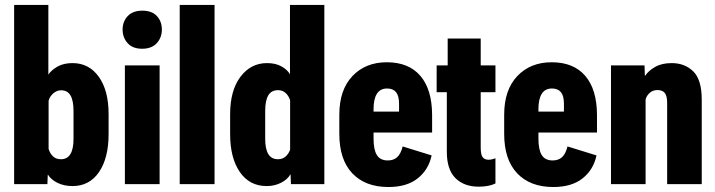

<svg xmlns="http://www.w3.org/2000/svg" viewBox="-20 -751 2916 783"><path d="M37.6 0H173.3L174.8 -38.1H175.8Q189 -17.6 215.3 -4.9Q241.7 7.8 275.9 7.8Q344.7 7.8 383.8 -49.3Q422.9 -106.4 422.9 -204.6V-285.2Q422.9 -382.3 382.8 -438Q342.8 -493.7 275.9 -493.7Q240.7 -493.7 215.8 -480.2Q190.9 -466.8 177.2 -446.8V-731H37.6ZM178.2 -143.6V-339.8Q182.1 -356.4 196.5 -369.6Q210.9 -382.8 229.5 -382.8Q254.9 -382.8 267.3 -362.1Q279.8 -341.3 279.8 -298.3V-184.6Q279.8 -143.6 267.1 -122.6Q254.4 -101.6 228.5 -101.6Q208.5 -101.6 196 -113.5Q183.6 -125.5 178.2 -143.6Z M489.3 0H630.9V-484.4H489.3ZM480 -630.4Q480 -597.7 500.5 -575Q521 -552.2 559.6 -552.2Q598.6 -552.2 619.4 -575Q640.1 -597.7 640.1 -630.4Q640.1 -663.6 619.9 -685.5Q599.6 -707.5 560.5 -707.5Q521.5 -707.5 500.7 -685.3Q480 -663.1 480 -630.4Z M712.9 0H855V-731H712.9Z M918.5 -204.6Q918.5 -106.9 958 -49.6Q997.6 7.8 1067.4 7.8Q1099.6 7.8 1126 -5.6Q1152.3 -19 1164.1 -39.6H1165L1166.5 0H1302.7V-731H1162.6V-448.2Q1151.9 -466.8 1127.9 -480.2Q1104 -493.7 1068.8 -493.7Q1002.9 -493.7 960.7 -438Q918.5 -382.3 918.5 -284.7ZM1061.5 -184.6V-298.3Q1061.5 -341.3 1074.2 -362.3Q1086.9 -383.3 1113.8 -383.3Q1132.3 -383.3 1144.8 -371.8Q1157.2 -360.4 1163.1 -342.3V-140.6Q1157.2 -123.5 1144.5 -112.5Q1131.8 -101.6 1113.8 -101.6Q1086.9 -101.6 1074.2 -122.6Q1061.5 -143.6 1061.5 -184.6Z M1363.8 -205.1Q1363.8 -100.1 1416.7 -44.2Q1469.7 11.7 1564 11.7Q1639.2 11.7 1683.6 -23.7Q1728 -59.1 1740.2 -117.2L1622.1 -153.8Q1614.3 -123 1599.6 -109.9Q1585 -96.7 1561.5 -96.7Q1530.8 -96.7 1517.1 -118.4Q1503.4 -140.1 1503.4 -186V-306.2Q1503.4 -347.2 1517.1 -368.7Q1530.8 -390.1 1558.6 -390.1Q1583 -390.1 1595.2 -375Q1607.4 -359.9 1607.4 -327.6V-295.9H1448.2V-210.4H1742.2V-282.7Q1741.7 -386.7 1694.1 -441.9Q1646.5 -497.1 1557.6 -497.1Q1470.7 -497.1 1417.2 -440.7Q1363.8 -384.3 1363.8 -283.2Z M1760.7 -375H2000.5V-484.4H1760.7ZM1802.2 -132.3Q1802.2 -59.6 1837.2 -24.7Q1872.1 10.3 1932.6 10.3Q1954.6 10.3 1971.9 6.6Q1989.3 2.9 2000.5 -2.9V-105.5Q1993.2 -103 1986.8 -101.3Q1980.5 -99.6 1972.2 -99.6Q1956.1 -99.6 1948.2 -110.1Q1940.4 -120.6 1940.4 -149.9V-593.8H1805.7V-455.6L1802.2 -445.3Z M2036.1 -205.1Q2036.1 -100.1 2089.1 -44.2Q2142.1 11.7 2236.3 11.7Q2311.5 11.7 2356 -23.7Q2400.4 -59.1 2412.6 -117.2L2294.4 -153.8Q2286.6 -123 2272 -109.9Q2257.3 -96.7 2233.9 -96.7Q2203.1 -96.7 2189.5 -118.4Q2175.8 -140.1 2175.8 -186V-306.2Q2175.8 -347.2 2189.5 -368.7Q2203.1 -390.1 2231 -390.1Q2255.4 -390.1 2267.6 -375Q2279.8 -359.9 2279.8 -327.6V-295.9H2120.6V-210.4H2414.6V-282.7Q2414.1 -386.7 2366.5 -441.9Q2318.8 -497.1 2230 -497.1Q2143.1 -497.1 2089.6 -440.7Q2036.1 -384.3 2036.1 -283.2Z M2471.7 0H2612.8V-345.2Q2616.7 -360.8 2629.6 -372.3Q2642.6 -383.8 2661.1 -383.8Q2681.2 -383.8 2690.9 -372.1Q2700.7 -360.4 2700.7 -331.5V0H2841.8V-344.2Q2841.8 -426.3 2807.1 -460Q2772.5 -493.7 2719.2 -493.7Q2678.7 -493.7 2651.6 -478Q2624.5 -462.4 2611.3 -442.4H2609.9L2608.4 -484.4H2471.7Z"/></svg>

Font: Roboto Flex
Style: wght 700 wdth 25 opsz 34 GRAD 0.00 slnt 0.00 XTRA 468 XOPQ 96 YOPQ 79 YTLC 514 YTUC 712 YTAS 750 YTDE -203.00 YTFI 738
Weight: 700
Width: 1
Designer: Berlow after Robertson
Foundry: Google
Version: Version 3.100